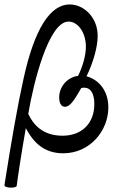

<svg xmlns="http://www.w3.org/2000/svg" viewBox="-30 -678 536 863"><path d="M45 158C50 117 66 12 86 -102C119 -40 166 11 254 11C375 11 457 -91 457 -195C457 -278 406 -323 359 -335C390 -399 409 -468 409 -517C409 -599 348 -658 283 -658C196 -658 125 -549 76 -325C51 -214 22 -50 -10 154C-10 169 43 168 45 158ZM278 -581C322 -581 356 -529 356 -469C356 -428 342 -380 321 -337C273 -331 236 -289 236 -240C236 -215 245 -198 262 -198C283 -198 302 -223 335 -282C339 -283 344 -284 348 -284C378 -284 394 -257 394 -210C394 -127 341 -68 251 -68C161 -68 119 -119 97 -166C120 -303 188 -581 278 -581Z"/></svg>

Font: Junicode Two Beta SemiCondensed Medium
Style: Italic
Weight: 500
Width: 4
Italic angle: -10°
Version: Version 1.063